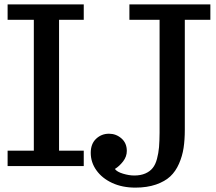

<svg xmlns="http://www.w3.org/2000/svg" viewBox="-20 -755 982 873"><path d="M14.6 0V-69.8H133.8V-665H14.6V-734.9H360.8V-665H248.5V-69.8H360.8V0ZM595.7 98.1Q536.1 98.1 490.2 76.9Q444.3 55.7 418.5 19.5Q392.6 -16.6 392.6 -60.1Q392.6 -101.1 417 -124Q441.4 -147 475.6 -147Q507.8 -147 532.2 -125.7Q556.6 -104.5 556.6 -68.8Q556.6 -43 539.6 -21Q522.5 1 502.4 13.2Q511.7 26.4 539.3 34.7Q566.9 43 590.3 43Q619.6 43 640.9 33.7Q662.1 24.4 674.3 8.8Q687 -6.8 693.8 -32.7Q700.7 -58.6 703.1 -85.9Q704.1 -99.6 704.8 -116Q705.6 -132.3 705.6 -151.9V-665H568.4V-734.9H936.5V-665H820.3V-165Q820.3 -119.1 814.7 -82.3Q809.1 -45.4 793.9 -10.7Q778.8 23.9 754.4 46.9Q730 69.8 689.5 84Q648.4 98.1 595.7 98.1Z"/></svg>

Font: Trocchi
Style: Regular
Weight: 400
Designer: Vernon Adams
Foundry: Vernon Adams
Version: Version 1.101; ttfautohint (v1.8.4.7-5d5b);gftools[0.9.27]